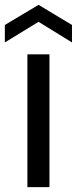

<svg xmlns="http://www.w3.org/2000/svg" viewBox="-36 -772 317 792"><path d="M77 0V-548H168V0ZM261 -669V-597L123 -682L-16 -597V-669L123 -752Z"/></svg>

Font: SVN-Poppins
Style: Regular
Weight: 400
Designer: Ninad Kale (Devanagari), Jonny Pinhorn (Latin)
Foundry: Indian Type Foundry
Version: Version 3.002 2017